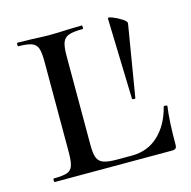

<svg xmlns="http://www.w3.org/2000/svg" viewBox="-77 -547 620 623"><g transform="rotate(-15 232.5 -235.0)"><path d="M248 -18H297Q350 -18 386.5 -52Q423 -86 438 -145Q438 -147 444 -146.5Q450 -146 450 -144Q443 -96 443 -15Q443 -7 439.5 -3.5Q436 0 427 0H33Q31 0 31 -6Q31 -12 33 -12Q64 -12 78 -17Q92 -22 97 -36.5Q102 -51 102 -81V-387Q102 -417 97 -431Q92 -445 77.5 -450.5Q63 -456 33 -456Q31 -456 31 -462Q31 -468 33 -468L79 -467Q119 -465 141 -465Q165 -465 205 -467L249 -468Q251 -468 251 -462Q251 -456 249 -456Q217 -456 202 -450.5Q187 -445 181.5 -430.5Q176 -416 176 -386V-85Q176 -57 181.5 -43Q187 -29 202 -23.5Q217 -18 248 -18ZM396 -436 356 -195Q355 -193 350 -193.5Q345 -194 345 -196L337 -468Q337 -473 352.5 -467Q368 -461 382.5 -451.5Q397 -442 396 -436Z"/></g></svg>

Font: Cormorant SC Medium
Style: Regular
Weight: 500
Designer: Christian Thalmann (Catharsis Fonts)
Foundry: Catharsis Fonts
Version: Version 4.000